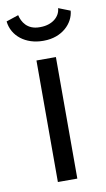

<svg xmlns="http://www.w3.org/2000/svg" viewBox="-96 -699 407 739"><g transform="rotate(-10 107.0 -329.5)"><path d="M-18 -643C-12 -585 40 -545 107 -545H111C182 -545 228 -592 232 -641L186 -659C184 -625 152 -599 107 -599H103C55 -599 36 -632 30 -659ZM69 -475V0H145V-475Z"/></g></svg>

Font: Mint Spirit
Style: Regular
Weight: 400
Designer: HARENDAL Hirwen
Foundry: Arkandis Digital Foundry.
Version: Version 1.004;FFEdit